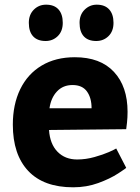

<svg xmlns="http://www.w3.org/2000/svg" viewBox="-20 -796 604 826"><path d="M312 -109.9Q349.1 -109.9 386.5 -120.4Q423.8 -130.9 448.5 -141.8Q473.1 -152.8 480 -157.2L522.9 -74.2Q522.9 -72.3 488 -49.6Q453.1 -26.9 402.6 -8.5Q352.1 9.8 294.9 9.8Q168 9.8 101.6 -60.5Q35.2 -130.9 35.2 -259.8Q35.2 -346.7 67.1 -412.4Q99.1 -478 159.2 -513.9Q219.2 -549.8 301.8 -549.8Q411.6 -549.8 470.2 -486.8Q528.8 -423.8 528.8 -314.9Q528.8 -291 526.4 -268.6Q523.9 -246.1 522.9 -240.2L190.9 -236.8Q194.8 -176.8 227.3 -143.3Q259.8 -109.9 312 -109.9ZM192.9 -330.1H374Q374 -375 354 -402.6Q334 -430.2 292 -430.2Q251 -430.2 225.1 -402.6Q199.2 -375 192.9 -330.1ZM178.2 -775.9Q213.4 -775.9 231.7 -755.4Q250 -734.9 250 -697.8Q250 -661.6 228.5 -640.6Q207 -619.6 176.3 -619.6Q141.1 -619.6 122.6 -639.6Q104 -659.7 104 -697.8Q104 -732.9 125.5 -754.4Q147 -775.9 178.2 -775.9ZM396 -775.9Q431.2 -775.9 449.7 -755.4Q468.3 -734.9 468.3 -697.8Q468.3 -661.6 446.8 -640.6Q425.3 -619.6 394 -619.6Q358.9 -619.6 340.6 -639.6Q322.3 -659.7 322.3 -697.8Q322.3 -732.9 344.2 -754.4Q366.2 -775.9 396 -775.9Z"/></svg>

Font: Kadwa
Style: Bold
Weight: 700
Designer: Sol Matas
Foundry: Sol Matas
Version: Version 1.001;PS 001.000;hotconv 1.0.70;makeotf.lib2.5.58329